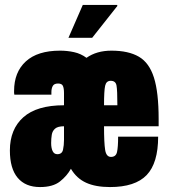

<svg xmlns="http://www.w3.org/2000/svg" viewBox="-20 -745 682 777"><path d="M257 -592 315 -725H454L455 -721L353 -592ZM142 12Q83 12 51.5 -25.5Q20 -63 20 -136Q20 -222 74.5 -270.5Q129 -319 239 -319V-368Q239 -388 234.5 -397.5Q230 -407 215 -407Q199 -407 193.5 -397Q188 -387 188 -372V-362H38Q37 -366 37 -369.5Q37 -373 37 -377Q37 -453 84.5 -496.5Q132 -540 223 -540Q252 -540 279.5 -534Q307 -528 330 -511Q371 -540 431 -540Q500 -540 542 -515.5Q584 -491 603 -431Q622 -371 622 -264V-234H401Q401 -167 405.5 -138.5Q410 -110 429 -110Q449 -110 453.5 -129.5Q458 -149 458 -192H620Q620 -85 573.5 -36.5Q527 12 425 12Q367 12 328.5 -5.5Q290 -23 267 -62Q251 -33 222.5 -10.5Q194 12 142 12ZM401 -319H455Q455 -380 451.5 -399Q448 -418 428 -418Q410 -418 405.5 -398Q401 -378 401 -319ZM212 -121Q231 -121 235 -139Q239 -157 239 -179V-234Q214 -234 203 -224.5Q192 -215 189.5 -199.5Q187 -184 187 -166Q187 -146 193 -133.5Q199 -121 212 -121Z"/></svg>

Font: Archivo ExtraCondensed Black
Style: Regular
Weight: 900
Width: 2
Designer: Hector Gatti
Foundry: Omnibus-Type
Version: Version 2.001; ttfautohint (v1.8.3)